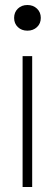

<svg xmlns="http://www.w3.org/2000/svg" viewBox="-20 -743 218 763"><path d="M69.8 0V-520H107.9V0ZM127 -635.3Q111.8 -621.1 88.9 -621.1Q65.9 -621.1 51 -635.3Q36.1 -649.4 36.1 -671.9Q36.1 -694.3 51 -708.7Q65.9 -723.1 88.9 -723.1Q111.8 -723.1 127 -708.7Q142.1 -694.3 142.1 -671.9Q142.1 -649.4 127 -635.3Z"/></svg>

Font: Ribes
Style: Regular
Weight: 400
Designer: Luigi Gorlero
Foundry: Collletttivo
Version: Version 2.100;Glyphs 3.2 (3217)